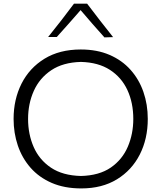

<svg xmlns="http://www.w3.org/2000/svg" viewBox="-20 -1031 892 1062"><path d="M429.7 11.2Q336.4 11.2 266.1 -19.3Q195.8 -49.8 148.9 -103.3Q102.1 -156.7 78.6 -226.1Q55.2 -295.4 55.2 -373Q55.2 -481.4 99.1 -568.4Q143.1 -655.3 226.3 -706.3Q309.6 -757.3 426.8 -757.3Q516.6 -757.3 585.7 -727.5Q654.8 -697.8 701.9 -645Q749 -592.3 773.2 -522.7Q797.4 -453.1 797.4 -373Q797.4 -263.2 753.2 -176.3Q709 -89.4 626.7 -39.1Q544.4 11.2 429.7 11.2ZM427.7 -57.6Q528.8 -60.1 592.8 -104.2Q656.7 -148.4 687 -219.5Q717.3 -290.5 717.3 -373Q717.3 -462.4 684.8 -532.7Q652.3 -603 588.1 -644.5Q523.9 -686 427.7 -688.5Q328.6 -686 263.7 -642.6Q198.7 -599.1 167 -528.3Q135.3 -457.5 135.3 -373Q135.3 -288.6 166.3 -217.8Q197.3 -147 262 -103.5Q326.7 -60.1 427.7 -57.6ZM557.6 -824.2Q523.9 -861.8 490.7 -899.7Q457.5 -937.5 425.8 -975.1Q393.6 -938 360.8 -900.9Q328.1 -863.8 293.9 -826.2H246.1Q283.7 -872.6 319.3 -918.7Q355 -964.8 389.2 -1010.7H461.9Q496.6 -964.8 532.5 -918.5Q568.4 -872.1 605.5 -825.7Z"/></svg>

Font: Pinar Regular
Style: Regular
Weight: 400
Designer: Amin Abedi
Version: Version 3.000